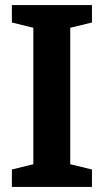

<svg xmlns="http://www.w3.org/2000/svg" viewBox="-20 -740 411 760"><path d="M258 -90V-630L344 -651V-720H27V-651L112 -630V-90L27 -69V0H344V-69Z"/></svg>

Font: GradeGX
Style: Regular
Weight: 100
Width: 1
Designer: Adam Twardoch
Foundry: Adam Twardoch
Version: Version 2.002; DEVELOPMENT